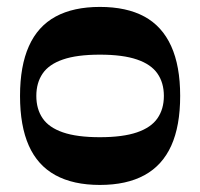

<svg xmlns="http://www.w3.org/2000/svg" viewBox="-20 -524 579 555"><path d="M268.7 10.6Q191.7 10.6 140.1 -17.7Q88.6 -46 63.3 -103Q37.9 -160 37.9 -246.7Q37.9 -333.4 63.6 -390.7Q89.3 -448.1 140.8 -476.1Q192.3 -504 268.7 -504Q346 -504 397.4 -476.1Q448.8 -448.1 474.8 -390.7Q500.8 -333.4 500.8 -246.7Q500.8 -160 475.1 -103Q449.4 -46 397.7 -17.7Q346 10.6 268.7 10.6ZM268.7 -127.4Q335 -127.4 375.9 -141.4Q416.7 -155.3 435.2 -182.1Q453.7 -208.8 453.7 -246.7Q453.7 -284.6 435.2 -311.3Q416.7 -338.1 375.9 -352Q335 -366 268.7 -366Q202.3 -366 161.9 -352Q121.4 -338.1 103.2 -311.3Q85 -284.6 85 -246.7Q85 -208.8 103.2 -182.1Q121.4 -155.3 161.9 -141.4Q202.3 -127.4 268.7 -127.4Z"/></svg>

Font: Ojuju ExtraLight
Style: Regular
Weight: 200
Designer: Chisaokwu Joboson, Mirko Velimirovic
Foundry: Udi Foundry
Version: Version 1.000